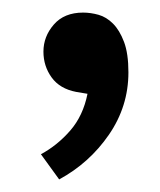

<svg xmlns="http://www.w3.org/2000/svg" viewBox="-20 -137 254 305"><path d="M101 9Q75 4 62 -14Q49 -32 49 -55Q49 -79 65.5 -98Q82 -117 112 -117Q124 -117 136.5 -113.5Q149 -110 159.5 -99.5Q170 -89 177 -70.5Q184 -52 184 -22Q184 32 153 77Q122 122 74 148L45 108Q71 94 91.5 70.5Q112 47 119 12Z"/></svg>

Font: Mukta Mahee
Style: Regular
Weight: 400
Designer: Shuchita Grover, Noopur Datye, Girish Dalvi, Yashodeep Gholap
Foundry: Ek Type
Version: Version 2.538;PS 1.000;hotconv 16.6.51;makeotf.lib2.5.65220;